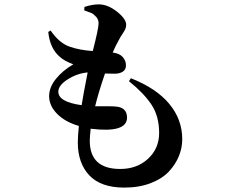

<svg xmlns="http://www.w3.org/2000/svg" viewBox="-20 -809 1040 876"><path d="M246.1 -390.6Q246.1 -343.8 352.5 -329.1Q358.4 -369.1 379.9 -478.5Q333 -474.6 289.6 -447.3Q246.1 -419.9 246.1 -390.6ZM559.6 -272.5Q559.6 -201.2 393.6 -221.7Q389.6 -182.6 389.6 -167Q389.6 -38.1 528.3 -38.1Q605.5 -38.1 655.8 -85Q706.1 -131.8 706.1 -202.1Q706.1 -278.3 671.4 -331.1Q636.7 -383.8 568.4 -438.5L577.1 -452.1Q693.4 -406.2 752.4 -335Q811.5 -263.7 811.5 -173.8Q811.5 -134.8 796.4 -97.2Q781.2 -59.6 751 -26.9Q720.7 5.9 668 26.4Q615.2 46.9 546.9 46.9Q440.4 46.9 387.7 -8.8Q335 -64.5 335 -159.2Q335 -185.5 339.8 -234.4Q276.4 -252.9 240.2 -290Q204.1 -327.1 204.1 -370.1Q204.1 -410.2 234.4 -448.2Q264.6 -486.3 314.5 -515.6Q274.4 -530.3 253.9 -548.8Q208 -586.9 200.2 -663.1L210.9 -669.9Q250 -612.3 298.8 -595.7Q343.8 -580.1 403.3 -576.2Q428.7 -674.8 429.7 -700.2Q430.7 -718.8 418.9 -731.9Q407.2 -745.1 397 -749.5Q386.7 -753.9 364.3 -761.7L365.2 -777.3Q400.4 -789.1 430.7 -789.1Q471.7 -789.1 513.7 -755.9Q555.7 -722.7 555.7 -696.3Q555.7 -685.5 551.8 -676.8Q547.9 -668 540 -656.2Q532.2 -644.5 529.3 -639.6Q503.9 -593.8 494.1 -569.3Q525.4 -565.4 540 -548.8Q554.7 -532.2 554.7 -510.7Q554.7 -491.2 540 -481.9Q525.4 -472.7 503.9 -472.7Q482.4 -472.7 459 -473.6Q427.7 -381.8 414.1 -324.2Q433.6 -324.2 463.9 -324.2Q494.1 -324.2 504.9 -323.2Q559.6 -320.3 559.6 -272.5Z"/></svg>

Font: GenRyuMin TW TTF Bold
Style: Regular
Weight: 700
Version: Version 1.300